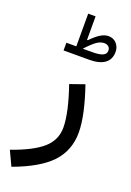

<svg xmlns="http://www.w3.org/2000/svg" viewBox="-280 -779 755 1108"><g transform="rotate(20 98.0 -225.0)"><path d="M-2.4 -515.6V-468.3H154.3C236.8 -468.3 282.7 -499.5 282.7 -562.5C282.7 -582 276.4 -599.1 264.2 -613.3C251.5 -627.4 234.9 -634.8 214.8 -634.8C181.6 -634.8 151.9 -615.2 108.9 -571.8H104V-716.3H58.6V-515.6ZM98.1 -515.6C123 -542.5 143.1 -561 158.7 -572.3C174.3 -583 189.5 -588.4 204.6 -588.4C227.5 -588.4 241.2 -575.2 241.2 -555.2C241.2 -527.3 214.4 -515.6 154.3 -515.6ZM94.2 -296.9C110.8 -249.5 124 -204.1 134.3 -160.2C144 -116.2 148.9 -79.1 148.9 -49.3C148.9 2 129.4 44.9 89.8 79.6C50.3 114.3 -12.2 146.5 -97.7 176.3L-55.7 265.6C47.4 228 123 184.1 170.9 133.8C218.3 83 242.2 21 242.2 -51.8C242.2 -126.5 219.7 -220.2 183.1 -328.1Z"/></g></svg>

Font: Estedad Medium
Style: Regular
Weight: 500
Designer: Amin Abedi
Version: Version 7.3